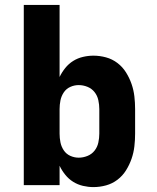

<svg xmlns="http://www.w3.org/2000/svg" viewBox="-20 -755 640 783"><path d="M361 8Q340 8 318.5 3Q297 -2 278.5 -13.5Q260 -25 246 -42.5Q232 -60 223 -79V0H77V-735H223V-441Q232 -460 246 -477.5Q260 -495 278.5 -506.5Q297 -518 318.5 -523Q340 -528 361 -528Q387 -528 412.5 -521Q438 -514 459 -498Q480 -482 494 -459.5Q508 -437 516.5 -412.5Q525 -388 528 -362Q531 -336 531 -310V-210Q531 -184 528 -158Q525 -132 516.5 -107.5Q508 -83 494 -60.5Q480 -38 459 -22Q438 -6 412.5 1Q387 8 361 8ZM301 -112Q319 -112 336.5 -119Q354 -126 365.5 -140.5Q377 -155 381 -173.5Q385 -192 385 -210V-310Q385 -328 381 -346.5Q377 -365 365.5 -379.5Q354 -394 336.5 -401Q319 -408 301 -408Q283 -408 266.5 -400.5Q250 -393 240 -378Q230 -363 226.5 -345.5Q223 -328 223 -310V-210Q223 -192 226.5 -174.5Q230 -157 240 -142Q250 -127 266.5 -119.5Q283 -112 301 -112Z"/></svg>

Font: Iosevka Custom Heavy Extended
Style: Regular
Weight: 900
Width: 7
Monospace: yes
Designer: Belleve Invis
Foundry: Belleve Invis
Version: Version 11.2.4; ttfautohint (v1.8.4)